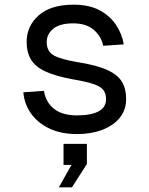

<svg xmlns="http://www.w3.org/2000/svg" viewBox="-20 -562 640 822"><path d="M310 12Q241 12 191 -12Q141 -36 112.5 -76.5Q84 -117 80 -167L168 -173Q176 -124 211.5 -96Q247 -68 310 -68Q369 -68 401.5 -85Q434 -102 434 -138Q434 -161 423 -176Q412 -191 382 -201.5Q352 -212 294 -222Q217 -236 173.5 -256.5Q130 -277 112 -308Q94 -339 94 -382Q94 -451 146 -496.5Q198 -542 295 -542Q361 -542 405.5 -518.5Q450 -495 476 -456.5Q502 -418 510 -372L422 -366Q413 -408 380.5 -435Q348 -462 294 -462Q236 -462 208 -439Q180 -416 180 -382Q180 -342 210 -325Q240 -308 312 -296Q394 -283 439 -262.5Q484 -242 502 -212Q520 -182 520 -138Q520 -91 492.5 -57.5Q465 -24 417.5 -6Q370 12 310 12ZM232 240 286 144H252V54H352V140L288 240Z"/></svg>

Font: Geist Mono
Style: Regular
Weight: 400
Monospace: yes
Designer: Basement.studio, Andrés Briganti, Mateo Zaragoza
Foundry: Basement.studio, Vercel, Andrés Briganti, Guido Ferreyra, Mateo Zaragoza
Version: Version 1.500; ttfautohint (v1.8.4.7-5d5b)